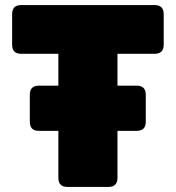

<svg xmlns="http://www.w3.org/2000/svg" viewBox="-20 -740 696 760"><path d="M521 -222H445V-36Q445 0 409 0H247Q211 0 211 -36V-222H134Q98 -222 98 -258V-365Q98 -401 134 -401H211V-527H64Q28 -527 28 -563V-684Q28 -720 64 -720H592Q628 -720 628 -684V-563Q628 -527 592 -527H445V-401H521Q557 -401 557 -365V-258Q557 -222 521 -222Z"/></svg>

Font: Bungee Spice
Style: Regular
Weight: 400
Designer: David Jonathan Ross
Foundry: David Jonathan Ross
Version: Version 2.000